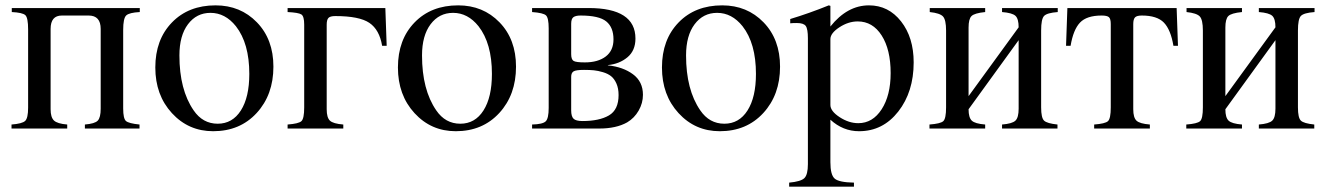

<svg xmlns="http://www.w3.org/2000/svg" viewBox="-20 -480 4952 717"><path d="M502 -450V-435Q463 -433 451.5 -422.5Q440 -412 440 -368V-75Q440 -37 450.5 -28Q461 -19 501 -15V0H297V-15Q334 -18 345 -29.5Q356 -41 356 -74V-372Q356 -422 311 -422H211Q169 -422 169 -372V-72Q169 -42 181.5 -30Q194 -18 231 -15V0H23V-15Q63 -18 74 -28.5Q85 -39 85 -78V-370Q85 -414 74.5 -423.5Q64 -433 24 -435V-450Z M1001 -231Q1001 -126 938.5 -58Q876 10 776 10Q684 10 622 -57.5Q560 -125 560 -228Q560 -332 622 -396Q684 -460 785 -460Q878 -460 939.5 -396.5Q1001 -333 1001 -231ZM911 -204Q911 -318 861 -382Q821 -432 766 -432Q714 -432 682 -389.5Q650 -347 650 -273Q650 -145 703 -68Q737 -18 793 -18Q848 -18 879.5 -67.5Q911 -117 911 -204Z M1424 -309H1407Q1397 -369 1359.5 -394.5Q1322 -420 1232 -420Q1213 -420 1206.5 -413Q1200 -406 1200 -388V-72Q1200 -41 1212 -29.5Q1224 -18 1262 -15V0H1054V-15Q1095 -18 1105.5 -27.5Q1116 -37 1116 -79V-388Q1116 -419 1105.5 -426Q1095 -433 1054 -435V-450H1419Z M1907 -231Q1907 -126 1844.5 -58Q1782 10 1682 10Q1590 10 1528 -57.5Q1466 -125 1466 -228Q1466 -332 1528 -396Q1590 -460 1691 -460Q1784 -460 1845.5 -396.5Q1907 -333 1907 -231ZM1817 -204Q1817 -318 1767 -382Q1727 -432 1672 -432Q1620 -432 1588 -389.5Q1556 -347 1556 -273Q1556 -145 1609 -68Q1643 -18 1699 -18Q1754 -18 1785.5 -67.5Q1817 -117 1817 -204Z M2250 -237V-236Q2307 -230 2344 -202.5Q2381 -175 2381 -126Q2381 -95 2365 -67Q2349 -39 2322 -23Q2281 0 2218 0H1967V-15Q2007 -16 2018 -27Q2029 -38 2029 -77V-374Q2029 -413 2019 -422.5Q2009 -432 1967 -435V-450H2178Q2353 -450 2353 -336Q2353 -291 2323 -266Q2293 -241 2250 -237ZM2113 -391V-278Q2113 -258 2122 -252.5Q2131 -247 2164 -247Q2213 -247 2242 -269Q2271 -291 2271 -333Q2271 -378 2244 -400Q2217 -422 2148 -422Q2130 -422 2121.5 -416Q2113 -410 2113 -391ZM2113 -193V-68Q2113 -45 2122 -36.5Q2131 -28 2155 -28Q2218 -28 2254 -49Q2290 -70 2290 -125Q2290 -150 2282 -168Q2274 -186 2262 -195.5Q2250 -205 2231.5 -210.5Q2213 -216 2197.5 -217.5Q2182 -219 2161 -219Q2131 -219 2122 -213.5Q2113 -208 2113 -193Z M2893 -231Q2893 -126 2830.5 -58Q2768 10 2668 10Q2576 10 2514 -57.5Q2452 -125 2452 -228Q2452 -332 2514 -396Q2576 -460 2677 -460Q2770 -460 2831.5 -396.5Q2893 -333 2893 -231ZM2803 -204Q2803 -318 2753 -382Q2713 -432 2658 -432Q2606 -432 2574 -389.5Q2542 -347 2542 -273Q2542 -145 2595 -68Q2629 -18 2685 -18Q2740 -18 2771.5 -67.5Q2803 -117 2803 -204Z M3081 -458V-381Q3144 -460 3225 -460Q3298 -460 3345 -400Q3392 -340 3392 -247Q3392 -137 3334.5 -63.5Q3277 10 3188 10Q3128 10 3081 -33V126Q3081 173 3097 187Q3113 201 3169 202V217H2927V202Q2971 198 2984 185Q2997 172 2997 133V-337Q2997 -372 2989 -383Q2981 -394 2956 -394Q2940 -394 2931 -393V-409Q3001 -430 3075 -460ZM3081 -334V-88Q3081 -65 3115.5 -42.5Q3150 -20 3185 -20Q3239 -20 3272.5 -72Q3306 -124 3306 -207Q3306 -295 3272.5 -347.5Q3239 -400 3183 -400Q3148 -400 3114.5 -378Q3081 -356 3081 -334Z M3930 -450V-435Q3890 -432 3879 -420.5Q3868 -409 3868 -366V-79Q3868 -40 3879 -29.5Q3890 -19 3929 -15V0H3722V-15Q3760 -18 3772 -29.5Q3784 -41 3784 -74V-330L3597 -72Q3597 -41 3609 -29.5Q3621 -18 3659 -15V0H3451V-15Q3492 -18 3502.5 -27.5Q3513 -37 3513 -79V-366Q3513 -406 3501.5 -418.5Q3490 -431 3452 -435V-450H3659V-435Q3619 -431 3608 -420Q3597 -409 3597 -377V-121L3784 -378Q3784 -410 3772 -421Q3760 -432 3722 -435V-450Z M4379 -309H4362Q4352 -369 4326.5 -395.5Q4301 -422 4244 -422Q4225 -422 4218.5 -415Q4212 -408 4212 -390V-72Q4212 -41 4224 -29.5Q4236 -18 4274 -15V0H4066V-15Q4107 -18 4117.5 -27.5Q4128 -37 4128 -79V-390Q4128 -410 4121 -416Q4114 -422 4094 -422Q4038 -422 4013 -395.5Q3988 -369 3978 -309H3961L3966 -450H4374Z M4889 -450V-435Q4849 -432 4838 -420.5Q4827 -409 4827 -366V-79Q4827 -40 4838 -29.5Q4849 -19 4888 -15V0H4681V-15Q4719 -18 4731 -29.5Q4743 -41 4743 -74V-330L4556 -72Q4556 -41 4568 -29.5Q4580 -18 4618 -15V0H4410V-15Q4451 -18 4461.5 -27.5Q4472 -37 4472 -79V-366Q4472 -406 4460.5 -418.5Q4449 -431 4411 -435V-450H4618V-435Q4578 -431 4567 -420Q4556 -409 4556 -377V-121L4743 -378Q4743 -410 4731 -421Q4719 -432 4681 -435V-450Z"/></svg>

Font: STIX Math
Style: Regular
Weight: 400
Designer: MicroPress Inc., with final additions and corrections provided by Coen Hoffman, Elsevier (retired)
Version: Version 1.1.1